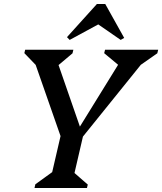

<svg xmlns="http://www.w3.org/2000/svg" viewBox="-20 -938 809 958"><path d="M295.8 -219.7 140.8 -663.4 181.8 -589.5 101.5 -672.9 105.6 -690H346.1L341.7 -671.9L244.2 -589.9L254.3 -664.8L385.9 -285.5H365.8L596.2 -658.4L598.1 -590.7L499.8 -672.7L504.2 -690H769.3L764.9 -672.1L648.9 -591.1L718.8 -659.5L364.1 -219.7ZM152.2 0 156.3 -18.3 275.9 -104.9 231.1 -39 285.9 -275.5H398.2L343.4 -39L315.9 -105.8L418 -17.1L413.8 0ZM327.6 -738.8 314.2 -752.7 463.5 -918H505.2L599.6 -748.9L582.2 -738.8L462.3 -821.7H480.4Z"/></svg>

Font: Platypi Light
Style: Italic
Weight: 300
Italic angle: -13°
Designer: David Sargent
Foundry: Bolt Cutter Type
Version: Version 1.200